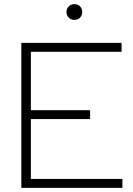

<svg xmlns="http://www.w3.org/2000/svg" viewBox="-20 -907 642 927"><path d="M83 0V-700H567V-657H129V-375H415V-332H129V-43H571V0ZM339 -811Q323 -811 312 -822Q301 -833 301 -849Q301 -865 312 -876Q323 -887 339 -887Q356 -887 366.5 -876Q377 -865 377 -849Q377 -833 366.5 -822Q356 -811 339 -811Z"/></svg>

Font: Red Hat Display
Style: Regular
Weight: 300
Designer: Pentagram, MCKL
Foundry: Pentagram, MCKL
Version: Version 1.023